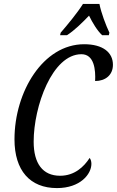

<svg xmlns="http://www.w3.org/2000/svg" viewBox="-20 -951 597 981"><path d="M290 -784 287 -771H322C361 -796 398 -833 435 -871C452 -836 477 -794 502 -771H536L539 -784C521 -822 497 -885 488 -931H404C376 -886 323 -822 290 -784ZM271 10C390 10 447 -61 447 -114C447 -127 443 -138 438 -144C409 -99 361 -53 287 -53C198 -53 152 -116 152 -227C152 -408 247 -674 396 -674C462 -674 469 -593 466 -537C519 -537 557 -568 557 -620C557 -683 506 -725 410 -725C200 -725 54 -482 54 -239C54 -80 133 10 271 10Z"/></svg>

Font: Noto Serif ExtraCondensed
Style: Italic
Weight: 400
Width: 2
Italic angle: -12°
Designer: Monotype Design Team
Foundry: Monotype Imaging Inc.
Version: Version 2.014